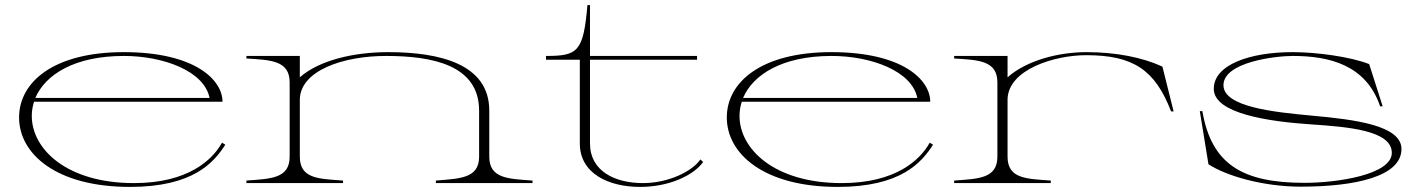

<svg xmlns="http://www.w3.org/2000/svg" viewBox="-20 -720 5573 755"><path d="M491 15C740 15 821 -81 866 -151L853 -159C815 -90 718 0 507 0C242 0 105 -134 105 -264C105 -283 108 -302 114 -320H855C855 -405 748 -515 466 -515C192 -515 55 -398 55 -258C55 -115 201 15 491 15ZM119 -335C158 -426 272 -500 467 -500C622 -500 783 -441 804 -335Z M1904 -104V-285C1904 -470 1706 -515 1506 -515C1371 -515 1235 -483 1159 -416V-500H949V-490C1043 -484 1119 -483 1119 -396V-104C1119 -18 1045 -17 949 -10V0H1329V-10C1235 -17 1159 -16 1159 -104V-330C1162 -442 1328 -500 1498 -500C1679 -500 1864 -465 1864 -285V-104C1864 -18 1788 -18 1694 -10V0H2074V-10C1980 -17 1904 -17 1904 -104Z M2127 -485H2260V-156C2260 -37 2374 15 2497 15C2611 15 2707 -30 2745 -83L2734 -93C2704 -48 2611 0 2508 0C2400 0 2300 -46 2300 -156V-485H2721V-500H2300V-700H2290C2274 -516 2252 -500 2127 -500Z M3274 15C3523 15 3604 -81 3649 -151L3636 -159C3598 -90 3501 0 3290 0C3025 0 2888 -134 2888 -264C2888 -283 2891 -302 2897 -320H3638C3638 -405 3531 -515 3249 -515C2975 -515 2838 -398 2838 -258C2838 -115 2984 15 3274 15ZM2902 -335C2941 -426 3055 -500 3250 -500C3405 -500 3566 -441 3587 -335Z M3942 -104V-330C3945 -447 4127 -503 4251 -503C4437 -503 4522 -445 4585 -282H4595L4551 -458C4474 -494 4368 -515 4253 -515C4145 -515 4019 -484 3942 -416V-500H3732V-490C3826 -484 3902 -483 3902 -396V-104C3902 -18 3828 -17 3732 -10V0H4112V-10C4018 -17 3942 -16 3942 -104Z M5095 14C5306 14 5491 -25 5491 -134C5491 -228 5304 -250 5142 -265C4987 -279 4791 -300 4791 -385C4791 -476 4996 -500 5063 -500C5207 -500 5352 -465 5407 -302H5417L5364 -468C5290 -497 5157 -515 5063 -515C4894 -515 4751 -465 4753 -369C4755 -273 4970 -242 5134 -231C5283 -221 5453 -207 5453 -119C5453 -33 5238 -1 5110 -1C4865 -1 4744 -74 4708 -283H4698L4732 -74C4803 -28 4947 14 5095 14Z"/></svg>

Font: Sprat Extended Thin
Style: Regular
Weight: 100
Width: 9
Designer: Ethan Nakache
Foundry: Collletttivo
Version: Version 2.000;Glyphs 3.2 (3217)